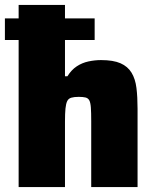

<svg xmlns="http://www.w3.org/2000/svg" viewBox="-24 -763 634 783"><path d="M-4 -600V-688H362V-600ZM52 0V-743H241V-452H251Q267 -478 289 -492.5Q311 -507 337 -512.5Q363 -518 388 -518Q438 -518 467.5 -505Q497 -492 512.5 -466.5Q528 -441 532.5 -404Q537 -367 537 -319V0H348V-269Q348 -305 346.5 -325Q345 -345 340 -354Q335 -363 324.5 -365.5Q314 -368 297 -368Q278 -368 266.5 -364.5Q255 -361 250 -350.5Q245 -340 243 -320.5Q241 -301 241 -267V0Z"/></svg>

Font: Saira Thin ExtraBold
Style: Regular
Weight: 800
Version: Version 1.101